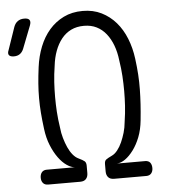

<svg xmlns="http://www.w3.org/2000/svg" viewBox="-91 -788 743 836"><g transform="rotate(-5 281.0 -370.0)"><path d="M226 0H86Q71 0 63.5 -9Q56 -18 56 -32Q56 -47 63.5 -56Q71 -65 85 -65H208Q192 -66 173 -79Q154 -92 137 -115.5Q120 -139 107 -171Q94 -203 89 -243Q84 -282 81.5 -314Q79 -346 79 -378Q79 -410 81.5 -442.5Q84 -475 89 -513Q95 -560 111.5 -601.5Q128 -643 154.5 -673.5Q181 -704 217.5 -722Q254 -740 301 -740Q347 -740 383 -722Q419 -704 445.5 -673.5Q472 -643 488.5 -601.5Q505 -560 511 -513Q516 -475 518 -442.5Q520 -410 519.5 -378Q519 -346 517 -314Q515 -282 511 -243Q507 -203 494.5 -171Q482 -139 464.5 -115.5Q447 -92 428.5 -79Q410 -66 392 -65H515Q530 -65 537 -56Q544 -47 544 -32Q544 -18 536.5 -9Q529 0 515 0H374Q357 0 348.5 -9.5Q340 -19 340 -35V-67Q340 -81 347 -86.5Q354 -92 373 -101Q386 -107 397.5 -121.5Q409 -136 417.5 -155Q426 -174 432.5 -196Q439 -218 441 -241Q447 -280 449 -312.5Q451 -345 451 -377Q451 -409 449 -442Q447 -475 441 -513Q437 -548 426 -577.5Q415 -607 397.5 -629Q380 -651 356 -663Q332 -675 301 -675Q269 -675 244.5 -663Q220 -651 202.5 -629Q185 -607 174 -577.5Q163 -548 159 -513Q153 -475 151 -442Q149 -409 149 -377Q149 -345 151 -312.5Q153 -280 159 -241Q161 -219 167.5 -196.5Q174 -174 182.5 -155Q191 -136 202.5 -122Q214 -108 227 -102Q246 -93 253 -87Q260 -81 260 -67V-35Q260 -19 251.5 -9.5Q243 0 226 0ZM28 -597Q22 -583 11.5 -576Q1 -569 -14 -569Q-30 -569 -35.5 -576.5Q-41 -584 -35 -598L-1 -697Q5 -713 16.5 -721Q28 -729 45 -729Q62 -729 67.5 -721Q73 -713 67 -697Z"/></g></svg>

Font: Maple Mono ExtraLight
Style: Regular
Weight: 275
Monospace: yes
Designer: subframe7536
Version: Version 7.000